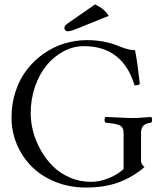

<svg xmlns="http://www.w3.org/2000/svg" viewBox="-20 -840 750 870"><path d="M410.6 -819.8Q453.6 -800.3 472.7 -768.1L328.6 -710Q300.8 -698.2 286.6 -698.2Q280.3 -698.2 275.9 -702.6Q271.5 -707 271.5 -712.9Q271.5 -723.6 286.6 -733.9ZM374 -658.2Q415.5 -658.2 450.9 -651.1Q486.3 -644 506.3 -635.5Q526.4 -627 549.3 -619.9Q572.3 -612.8 591.8 -612.8Q602.1 -563 613.8 -459Q606 -453.1 589.8 -453.1Q536.1 -630.9 359.9 -630.9Q312.5 -630.9 268.6 -607.7Q224.6 -584.5 191.7 -544.7Q158.7 -504.9 138.9 -448Q119.1 -391.1 119.1 -327.1Q119.1 -286.6 130.1 -244.1Q141.1 -201.7 164.1 -160.6Q187 -119.6 218.8 -87.6Q250.5 -55.7 295.7 -35.9Q340.8 -16.1 392.1 -16.1Q431.6 -16.1 472.7 -32.7Q513.7 -49.3 540 -74.2V-235.8Q540 -263.7 522.5 -272Q504.9 -280.3 458 -284.2Q453.6 -288.6 453.6 -297.1Q453.6 -305.7 458 -310.1Q479.5 -309.6 520.3 -307.4Q561 -305.2 582 -305.2Q604.5 -305.2 629.4 -307.4Q654.3 -309.6 665 -310.1Q669.4 -305.7 669.4 -297.1Q669.4 -288.6 665 -284.2Q641.6 -281.7 630.4 -271.2Q619.1 -260.7 619.1 -235.8V-110.8Q619.1 -95.2 634.8 -83Q581.1 -37.1 517.6 -13.7Q454.1 9.8 369.1 9.8Q295.4 9.8 231.9 -15.6Q168.5 -41 125 -84Q81.5 -127 56.9 -184.8Q32.2 -242.7 32.2 -307.1Q32.2 -371.6 51.3 -428Q70.3 -484.4 103.3 -526.1Q136.2 -567.9 179.4 -597.9Q222.7 -627.9 272.5 -643.1Q322.3 -658.2 374 -658.2Z"/></svg>

Font: Linux Libertine Display G
Style: Regular
Weight: 400
Designer: Philipp H. Poll
Foundry: Philipp H. Poll
Version: Version 5.0.9